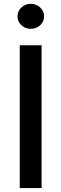

<svg xmlns="http://www.w3.org/2000/svg" viewBox="-20 -958 312 978"><path d="M191.9 -727.5V0H80.6V-727.5ZM136.7 -811Q108.9 -811 89.1 -829.6Q69.3 -848.1 69.3 -874.5Q69.3 -901.4 89.1 -919.9Q108.9 -938.5 136.7 -938.5Q164.6 -938.5 184.6 -919.9Q204.6 -901.4 204.6 -874.5Q204.6 -848.1 184.6 -829.6Q164.6 -811 136.7 -811Z"/></svg>

Font: Inter Medium
Style: Regular
Weight: 500
Designer: Rasmus Andersson
Foundry: rsms
Version: Version 4.001;git-9221beed3